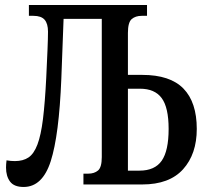

<svg xmlns="http://www.w3.org/2000/svg" viewBox="-20 -734 820 764"><path d="M74 10Q36 10 20 -11.5Q4 -33 4 -67Q4 -80 6 -96Q23 -93 39 -93Q72 -93 93.5 -107.5Q115 -122 129 -159Q143 -196 151 -260.5Q159 -325 164 -425Q167 -487 169 -535Q171 -583 171 -608Q171 -640 157.5 -655.5Q144 -671 113 -671H95V-714H565V-671H544Q519 -671 504 -658Q489 -645 489 -603V-436H546Q657 -436 710 -381.5Q763 -327 763 -221Q763 -121 708.5 -60.5Q654 0 546 0H312V-43H331Q355 -43 370 -55.5Q385 -68 385 -109V-659H233L224 -420Q215 -196 182 -93Q149 10 74 10ZM489 -55H535Q596 -55 623.5 -94.5Q651 -134 651 -221Q651 -306 623.5 -343.5Q596 -381 537 -381H489Z"/></svg>

Font: Noto Serif ExtraCondensed Medium
Style: Regular
Weight: 500
Width: 2
Designer: Monotype Design Team
Foundry: Monotype Imaging Inc.
Version: Version 2.015